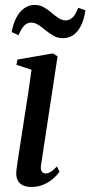

<svg xmlns="http://www.w3.org/2000/svg" viewBox="-20 -751 368 782"><path d="M107.5 10.5Q88 10.5 73.2 3.8Q58.5 -3 51.2 -18.5Q44 -34 47 -58.5Q48.5 -72 53.2 -103.2Q58 -134.5 64.8 -178Q71.5 -221.5 79.2 -271.2Q87 -321 94.8 -371.5Q102.5 -422 108.5 -467L47 -487L51 -508.5L195.5 -533.5L214.5 -521.5L147 -78Q144.5 -59.5 150.5 -52Q156.5 -44.5 164.5 -44.5Q175 -44.5 185.5 -50.5Q196 -56.5 212 -73L222.5 -51.5Q214 -39 197.8 -24.5Q181.5 -10 158.8 0.2Q136 10.5 107.5 10.5ZM27.5 -620.5Q34 -656.5 47.8 -681.2Q61.5 -706 80.2 -718.5Q99 -731 120.5 -731Q142 -731 158.5 -721.5Q175 -712 189.5 -699.5Q204 -687 218.2 -677.5Q232.5 -668 248.5 -668Q262.5 -668 275.2 -679.5Q288 -691 298.5 -719.5L328 -709Q322 -670 309 -644.8Q296 -619.5 277.5 -607.5Q259 -595.5 236 -595.5Q216 -595.5 198.8 -605Q181.5 -614.5 166.2 -627.2Q151 -640 136.5 -649.5Q122 -659 107 -659Q91 -659 79 -647Q67 -635 55.5 -607.5Z"/></svg>

Font: Merriweather 96pt
Style: Italic
Weight: 400
Italic angle: -7.8°
Version: Version 2.101